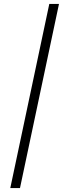

<svg xmlns="http://www.w3.org/2000/svg" viewBox="-20 -718 318 970"><path d="M81 232 278 -698H229L32 232Z"/></svg>

Font: Libertinus Sans
Style: Italic
Weight: 400
Italic angle: -12°
Designer: Philipp H. Poll, Khaled Hosny
Foundry: Caleb Maclennan
Version: Version 7.050;RELEASE